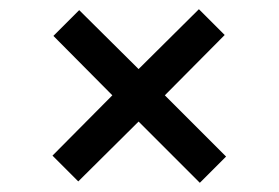

<svg xmlns="http://www.w3.org/2000/svg" viewBox="-20 -551 605 417"><path d="M94 -213 224 -344 96 -473 152 -529 281 -401 412 -531 468 -475 338 -344 471 -211 414 -154 281 -287 150 -157Z"/></svg>

Font: PT Serif
Style: Bold
Weight: 700
Designer: A.Korolkova, O.Umpeleva, V.Yefimov
Foundry: ParaType Ltd
Version: Version 1.000W OFL; ttfautohint (v1.6)